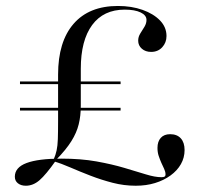

<svg xmlns="http://www.w3.org/2000/svg" viewBox="-20 -602 659 634"><path d="M157.3 -75.8Q163.7 -90.3 166.9 -105.2Q170.2 -120.2 171 -142.7Q171.8 -165.3 171.8 -202.4V-355.6Q171.8 -464.5 223 -523.4Q274.2 -582.3 369.4 -582.3Q414.5 -582.3 450.8 -569.4Q487.1 -556.5 508.5 -534.3Q529.8 -512.1 529.8 -483.1Q529.8 -461.3 515.7 -446Q501.6 -430.6 479 -430.6Q460.5 -430.6 448.4 -441.1Q436.3 -451.6 436.3 -467.7Q436.3 -480.6 443.5 -491.9Q450.8 -503.2 457.3 -514.1Q463.7 -525 463.7 -536.3Q463.7 -551.6 444.4 -560.9Q425 -570.2 391.9 -570.2Q321.8 -570.2 284.3 -519.4Q246.8 -468.5 246.8 -375V-252.4Q246.8 -219.4 239.9 -191.5Q233.1 -163.7 215.7 -135.9Q198.4 -108.1 165.3 -74.2ZM65.3 11.3Q49.2 11.3 39.1 3.2Q29 -4.8 29 -18.5Q29 -49.2 67.7 -63.7Q106.5 -78.2 182.3 -78.2Q246.8 -78.2 298.4 -69Q350 -59.7 390.7 -47.6Q431.5 -35.5 461.7 -26.2Q491.9 -16.9 512.9 -16.9Q521 -16.9 523.8 -19Q526.6 -21 526.6 -25.8Q526.6 -34.7 522.2 -44Q517.7 -53.2 512.9 -64.1Q508.1 -75 504 -87.1Q500 -99.2 500 -113.7Q500 -134.7 510.9 -146.8Q521.8 -158.9 541.9 -158.9Q564.5 -158.9 577 -145.2Q589.5 -131.5 589.5 -106.5Q589.5 -81.5 577.4 -60.1Q565.3 -38.7 543.1 -22.6Q521 -6.5 491.9 2.4Q462.9 11.3 428.2 11.3Q389.5 11.3 352 1.6Q314.5 -8.1 279 -21.8Q243.5 -35.5 212.9 -48.8Q182.3 -62.1 157.3 -69.4L164.5 -71.8Q131.5 -25 110.5 -6.9Q89.5 11.3 65.3 11.3ZM46 -237.1V-246H378.2V-237.1ZM46 -324.2V-333.1H378.2V-324.2Z"/></svg>

Font: Playfair 144pt SemiExpanded Light
Style: Regular
Weight: 300
Width: 6
Designer: Claus Eggers Sørensen
Foundry: Claus Eggers Sørensen
Version: Version 2.203